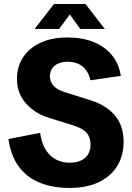

<svg xmlns="http://www.w3.org/2000/svg" viewBox="-20 -906 648 943"><path d="M321.3 17Q239.5 17 176 -8.4Q112.5 -33.8 73 -86.9Q33.6 -139.9 21.3 -223.2L177.1 -253.6Q183.7 -203.6 204.1 -171.1Q224.5 -138.5 254.7 -122.7Q284.9 -106.8 321.3 -106.8Q355.1 -106.8 377.9 -117.7Q400.8 -128.5 412.7 -148.6Q424.7 -168.7 424.7 -196.4Q424.7 -231.3 405.4 -253.7Q386.2 -276 336.6 -291.2L224.2 -326Q151.7 -347.7 107.5 -398Q63.3 -448.2 63.3 -517.9Q63.3 -578.7 93.5 -624.6Q123.7 -670.5 179.3 -696.3Q234.9 -722 311.2 -722Q385.2 -722 440.6 -699.2Q496.1 -676.3 530.4 -634.1Q564.7 -591.9 573.4 -533.2L424.4 -511.8Q413 -558.5 384.2 -580.7Q355.5 -602.8 311.9 -602.8Q273.1 -602.8 249.2 -584Q225.4 -565.2 225.4 -530.8Q225.4 -504 243.2 -484.5Q261 -465 298.1 -453.4L423.7 -414Q501.7 -389.3 544.4 -338.9Q587 -288.4 587 -210.1Q587 -141.9 555.9 -91Q524.8 -40.1 465.5 -11.5Q406.1 17 321.3 17ZM150.2 -764 245.2 -886.5H399.6L494.6 -764H374.1L294.1 -874.5H351.5L270.8 -764Z"/></svg>

Font: TikTok Sans Light
Style: Regular
Weight: 300
Version: Version 4.000